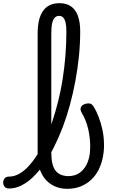

<svg xmlns="http://www.w3.org/2000/svg" viewBox="-114 -1170 748 1209"><path d="M-57 17Q-76 17 -85 5.5Q-94 -6 -94 -20.5Q-94 -35 -85 -46.5Q-76 -58 -57 -58Q-26 -58 4 -74Q34 -90 63 -120.5Q92 -151 119 -193.5Q146 -236 170 -288.5Q194 -341 214.5 -402.5Q235 -464 252 -531.5Q269 -599 280.5 -672Q292 -745 298 -820.5Q304 -896 304 -972Q304 -988 317 -996.5Q330 -1005 347.5 -1005Q365 -1005 378 -996.5Q391 -988 391 -972Q391 -895 383 -816Q375 -737 360.5 -659.5Q346 -582 326 -508.5Q306 -435 280.5 -368Q255 -301 225 -242Q195 -183 162 -135.5Q129 -88 93 -54Q57 -20 19.5 -1.5Q-18 17 -57 17ZM308 19Q270 19 236.5 5.5Q203 -8 177.5 -34.5Q152 -61 137.5 -101Q123 -141 123 -193V-957Q123 -1054 157.5 -1102Q192 -1150 260 -1150Q304 -1150 333 -1130Q362 -1110 376.5 -1070.5Q391 -1031 391 -972Q391 -953 378 -944Q365 -935 347.5 -935Q330 -935 317 -944Q304 -953 304 -972Q304 -1006 299 -1027.5Q294 -1049 284 -1059.5Q274 -1070 258 -1070Q242 -1070 231 -1059Q220 -1048 214.5 -1023.5Q209 -999 209 -957V-211Q209 -169 216 -140Q223 -111 237 -94Q251 -77 271.5 -69Q292 -61 318 -61Q340 -61 360 -68Q380 -75 397 -89.5Q414 -104 427 -126.5Q440 -149 447 -178.5Q454 -208 454 -246Q454 -302 441.5 -357Q429 -412 400 -461Q390 -479 394.5 -492Q399 -505 413 -512Q427 -519 443 -519Q456 -519 463.5 -513Q471 -507 478 -495Q492 -472 506.5 -435.5Q521 -399 531 -353Q541 -307 541 -255Q541 -213 532 -172.5Q523 -132 505 -97.5Q487 -63 459 -37Q431 -11 393.5 4Q356 19 308 19Z"/></svg>

Font: Playwrite BR
Style: Regular
Weight: 400
Designer: Veronika Burian, José Scaglione
Foundry: TypeTogether
Version: Version 1.002